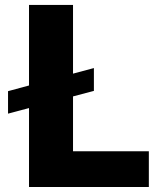

<svg xmlns="http://www.w3.org/2000/svg" viewBox="-20 -747 633 767"><path d="M271.7 -142.8V-361.9L355.1 -383.9V-475.1L271.7 -452.8V-727.3H95.9V-405.5L12.1 -382.8V-293L95.9 -315.3V0H574.6V-142.8Z"/></svg>

Font: TID UI Extra Bold
Style: Regular
Weight: 800
Designer: The TID Project Authors
Foundry: Bakken & Bæck
Version: Version 1.001;hotconv 1.0.109;makeotfexe 2.5.65596